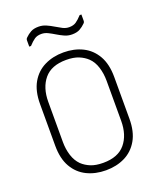

<svg xmlns="http://www.w3.org/2000/svg" viewBox="-167 -1013 934 1133"><g transform="rotate(-20 300.0 -446.5)"><path d="M300 -720Q367 -720 419.5 -694Q472 -668 502.5 -615Q533 -562 533 -481V-219Q533 -138 502.5 -85Q472 -32 419.5 -6Q367 20 300 20Q234 20 181 -6Q128 -32 97.5 -85Q67 -138 67 -219V-481Q67 -562 97.5 -615Q128 -668 181 -694Q234 -720 300 -720ZM117 -224Q117 -179 129.5 -139.5Q142 -100 168 -74Q190 -53 221.5 -40Q253 -27 300 -27Q393 -27 438 -81Q483 -135 483 -224V-476Q483 -521 470.5 -561Q458 -601 432 -626Q410 -647 378.5 -660Q347 -673 300 -673Q207 -673 162 -619Q117 -565 117 -476ZM385 -848Q411 -848 428 -859.5Q445 -871 466 -894H477V-854Q477 -851 476 -847.5Q475 -844 470 -839Q454 -823 435 -812.5Q416 -802 386 -802Q361 -802 339 -812Q317 -822 296.5 -834.5Q276 -847 256 -857Q236 -867 215 -867Q189 -867 172 -855.5Q155 -844 134 -821H123V-861Q123 -863 124 -867Q125 -871 130 -876Q146 -892 165 -902.5Q184 -913 214 -913Q239 -913 261.5 -903Q284 -893 304.5 -880.5Q325 -868 344.5 -858Q364 -848 385 -848Z"/></g></svg>

Font: Recursive Mn Lnr St Lt
Style: Regular
Weight: 300
Monospace: yes
Version: Version 1.079;hotconv 1.0.112;makeotfexe 2.5.65598; ttfautoh